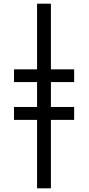

<svg xmlns="http://www.w3.org/2000/svg" viewBox="-20 -782 480 1041"><path d="M181 -762V-406H56V-337H181V-202H56V-132H181V239H256V-132H382V-202H256V-337H382V-406H256V-762Z"/></svg>

Font: Noto Sans Display SemiCondensed
Style: Regular
Weight: 400
Width: 4
Designer: Monotype Design team
Foundry: Monotype Imaging Inc.
Version: 1.000